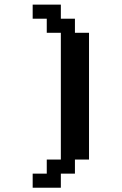

<svg xmlns="http://www.w3.org/2000/svg" viewBox="-20 -708 540 852"><path d="M125 -687.5H250V-625H312.5V-562.5H375V0H312.5V62.5H250V125H125V62.5H187.5V0H250V-562.5H187.5V-625H125Z"/></svg>

Font: NeoDunggeunmo
Style: Regular
Weight: 400
Monospace: yes
Version: Version 1.600